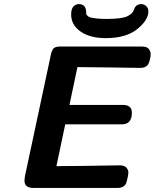

<svg xmlns="http://www.w3.org/2000/svg" viewBox="-20 -922 759 942"><path d="M100.1 -36.1Q100.1 -42 102.1 -56.2L228 -646Q228 -647 229.5 -653.6Q231 -660.2 231.4 -661.1Q231.9 -662.1 233.4 -667.5Q234.9 -672.9 235.8 -673.8Q236.8 -674.8 239 -679.4Q241.2 -684.1 243.2 -685.1Q245.1 -686 248.5 -688.5Q252 -690.9 255.4 -691.4Q258.8 -691.9 263.4 -692.9Q268.1 -693.8 273.9 -693.8H674.8Q700.7 -693.8 710 -681.9Q719.2 -669.9 719.2 -657.2Q719.2 -636.2 710 -612.8Q700.2 -588.9 668 -588.9Q658.2 -588.9 633.5 -589.4Q608.9 -589.8 537.8 -590.8Q466.8 -591.8 359.9 -592.8L320.8 -407.2H583Q627 -407.2 627 -369.1Q627 -312 578.1 -312H300.8L299.8 -311L256.8 -106.9Q301.8 -106.9 377.4 -107.9Q453.1 -108.9 508.1 -109.9Q563 -110.8 566.9 -110.8Q590.8 -110.8 600.3 -99.4Q609.9 -87.9 609.9 -76.2Q609.9 -67.4 605 -45.2Q600.1 -22.9 595.2 -16.1Q583 0 558.1 0H143.1Q100.1 0 100.1 -36.1ZM329.1 -851.1Q329.1 -878.9 340.6 -890.4Q352.1 -901.9 367.2 -901.9Q401.4 -901.9 402.8 -862.8Q402.8 -856.9 402.8 -854.5Q402.8 -852.1 408 -845.9Q413.1 -839.8 422.6 -836.9Q432.1 -834 453.1 -831.5Q474.1 -829.1 503.9 -829.1Q543 -829.1 569.6 -833Q596.2 -836.9 609.1 -844.5Q622.1 -852.1 627.4 -857.9Q632.8 -863.8 637 -873.8Q641.1 -883.8 642.1 -886.2Q653.3 -902.3 672.9 -901.9Q687 -901.9 697.5 -891.8Q708 -881.8 708 -866.2Q708 -823.2 653.1 -779.1Q598.1 -734.9 499 -734.9Q421.9 -734.9 375.5 -767.1Q329.1 -799.3 329.1 -851.1Z"/></svg>

Font: CMU Sans Serif
Style: BoldOblique
Weight: 700
Italic angle: -12°
Version: Version 0.7.0